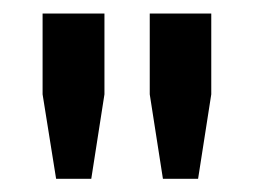

<svg xmlns="http://www.w3.org/2000/svg" viewBox="-20 -820 376 284"><path d="M63 -555.5 43 -680.5V-800H134.5V-680.5L115 -555.5ZM221 -555.5 201.5 -680.5V-800H292.5V-680.5L273 -555.5Z"/></svg>

Font: Big Shoulders Stencil Display
Style: Bold
Weight: 700
Designer: Patric King
Foundry: XO Type Co
Version: Version 1.000